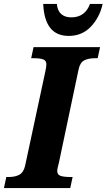

<svg xmlns="http://www.w3.org/2000/svg" viewBox="-42 -953 540 973"><path d="M-10 -56H2Q35 -56 56 -67.5Q77 -79 85 -112L188 -592Q193 -615 193 -627Q193 -646 177 -652Q161 -658 128 -658H116L128 -714H465L453 -658H441Q405 -658 384 -646.5Q363 -635 356 -600L256 -126Q254 -119 251 -106.5Q248 -94 248 -87Q248 -68 264.5 -62Q281 -56 314 -56H326L314 0H-22ZM177 -933H246Q249 -899 268 -882Q287 -865 319 -865Q389 -865 414 -933H478Q464 -867 419.5 -819Q375 -771 306 -771Q184 -771 177 -933Z"/></svg>

Font: Noto Serif NarrowExtraBold
Style: Italic
Weight: 800
Width: 4
Italic angle: -12°
Designer: Monotype Design Team
Foundry: Monotype Imaging Inc.
Version: Version 1.001